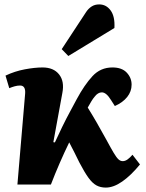

<svg xmlns="http://www.w3.org/2000/svg" viewBox="-20 -837 662 871"><path d="M222 -192 229 -191Q244 -224 262 -261Q280 -298 298 -331Q316 -364 328 -387Q363 -452 399.5 -491.5Q436 -531 490 -531Q533 -531 555 -507.5Q577 -484 577 -453Q577 -422 557 -397Q537 -372 501 -356L483 -384Q462 -418 442 -418Q424 -418 409 -398Q402 -390 394.5 -377.5Q387 -365 378 -349Q398 -317 418.5 -281.5Q439 -246 462 -204Q483 -165 495.5 -144Q508 -123 517 -114.5Q526 -106 537 -106Q548 -106 559 -114Q570 -122 581 -135L615 -91Q574 -41 534.5 -13.5Q495 14 460 14Q436 14 417.5 4Q399 -6 381 -31Q363 -56 340 -100Q328 -125 317 -146.5Q306 -168 294 -191Q272 -146 250.5 -96.5Q229 -47 211 0H59L94 -412Q97 -449 71 -449Q59 -449 46.5 -445.5Q34 -442 22 -437L5 -494Q47 -514 92.5 -522.5Q138 -531 173 -531Q223 -531 248 -499.5Q273 -468 263 -416ZM371 -783Q381 -798 395.5 -807.5Q410 -817 430 -817Q462 -817 482 -789.5Q502 -762 499 -710L290 -583L260 -614Z"/></svg>

Font: Literata 36pt ExtraBold
Style: Italic
Weight: 800
Italic angle: -2°
Designer: Latin by Veronika Burian and Jose Scaglione. Greek by Irene Vlachou. Cyrillic by Vera Evstafieva
Foundry: TypeTogether
Version: Version 3.002